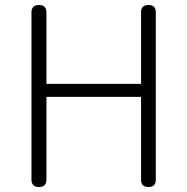

<svg xmlns="http://www.w3.org/2000/svg" viewBox="-20 -749 750 769"><path d="M136 0Q106 0 106 -30V-699Q106 -729 136 -729Q166 -729 166 -699V-413H545V-700Q545 -729 575 -729Q604 -729 604 -700V-29Q604 0 575 0Q545 0 545 -29V-361H355H166V-30Q166 0 136 0Z"/></svg>

Font: GenSenRounded TW L
Style: Regular
Weight: 300
Version: Version 1.501;PS 1;hotconv 16.6.51;makeotf.lib2.5.65220